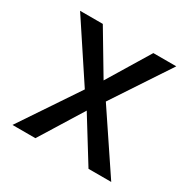

<svg xmlns="http://www.w3.org/2000/svg" viewBox="-128 -663 775 783"><g transform="rotate(30 259.5 -271.5)"><path d="M258 -344 378 -542H486L309 -274L492 -1H385L260 -203L135 -1H27L210 -274L33 -542H140Z"/></g></svg>

Font: lipipragatuchhi
Style: Regular
Weight: 400
Designer: Abhinash Majhi
Version: Version 1.000